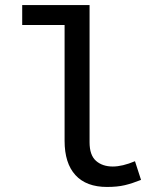

<svg xmlns="http://www.w3.org/2000/svg" viewBox="-20 -729 640 761"><path d="M404 12Q322 12 279 -35Q236 -82 236 -171V-630H68V-709H335V-165Q335 -114 360.5 -91.5Q386 -69 427 -69Q465 -69 515 -90L539 -16Q504 -2 474.5 5Q445 12 404 12Z"/></svg>

Font: SauceCodePro Nerd Font Mono
Style: Regular
Weight: 500
Monospace: yes
Designer: Paul D. Hunt, Teo Tuominen
Foundry: Adobe Systems Incorporated
Version: Version 2.030;PS 1.000;hotconv 16.6.51;makeotf.lib2.5.65220;